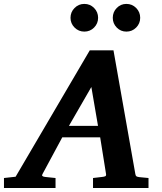

<svg xmlns="http://www.w3.org/2000/svg" viewBox="-73 -938 808 958"><path d="M668 0H391.1V-49.8Q402.3 -50.8 415.8 -52.7Q429.2 -54.7 437 -55.2Q446.8 -56.2 452.1 -58.6Q457.5 -61 456.1 -69.8L426.8 -252.9H237.8L139.2 -69.8Q131.3 -57.6 151.9 -55.2Q160.6 -54.7 175.5 -52.7Q190.4 -50.8 204.1 -49.8V0H-53.2V-49.8L4.9 -56.2L375 -687H493.2L602.1 -70.8Q603.5 -61.5 607.2 -58.6Q610.8 -55.7 622.1 -54.2Q629.9 -53.7 642.8 -52.2Q655.8 -50.8 668 -49.8ZM416 -310.1 382.8 -503.9 271 -310.1ZM626.5 -849.1Q626.5 -820.8 606.4 -800.5Q586.4 -780.3 557.6 -780.3Q529.3 -780.3 509.5 -800.5Q489.7 -820.8 489.7 -849.1Q489.7 -877.9 509.5 -898.2Q529.3 -918.5 557.6 -918.5Q586.4 -918.5 606.4 -898.2Q626.5 -877.9 626.5 -849.1ZM416.5 -849.1Q416.5 -820.8 396.5 -800.5Q376.5 -780.3 347.7 -780.3Q319.3 -780.3 299.1 -800.5Q278.8 -820.8 278.8 -849.1Q278.8 -877.9 299.1 -898.2Q319.3 -918.5 347.7 -918.5Q376.5 -918.5 396.5 -898.2Q416.5 -877.9 416.5 -849.1Z"/></svg>

Font: Charis
Style: Bold Italic
Weight: 700
Italic angle: -11°
Designer: Walt Agee, Miriam Martin, Annie Olsen, Victor Gaultney, Lorna Priest, Alan Ward, Bob Hallissy, Martin Hosken, Sharon Cor
Foundry: SIL Global
Version: Version 7.000